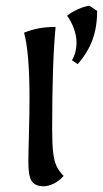

<svg xmlns="http://www.w3.org/2000/svg" viewBox="-20 -641 359 670"><path d="M79 -73Q79 -104 81 -172Q83 -248 83 -297Q83 -458 64 -527Q92 -538 117.5 -542.5Q143 -547 174 -547Q162 -423 162 -192Q162 -138 165.5 -108.5Q169 -79 177 -62Q185 -45 202 -27Q186 -9 167 0Q148 9 133 9Q103 9 91 -8.5Q79 -26 79 -73ZM231 -431Q247 -456 247 -494Q247 -516 237.5 -542Q228 -568 214 -586Q230 -599 252.5 -609Q275 -619 292 -621L319 -603Q319 -546 302.5 -501.5Q286 -457 251 -417Z"/></svg>

Font: Mirza
Style: Regular
Weight: 400
Designer: Arabic design by Kourosh Beigpour, Latin design by Eduardo Tunni, engineering by Lasse Fister
Version: Version 1.0010g